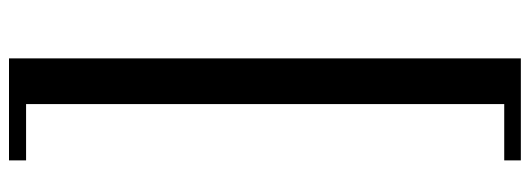

<svg xmlns="http://www.w3.org/2000/svg" viewBox="-386 -448 1149 416"><g transform="rotate(-90 188.0 -240.5)"><path d="M170 278V-758H48V-795H269V314H48V278Z"/></g></svg>

Font: Ledger
Style: Regular
Weight: 400
Designer: Denis Masharov
Foundry: Denis Masharov
Version: 1.001